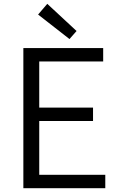

<svg xmlns="http://www.w3.org/2000/svg" viewBox="-20 -983 624 1003"><path d="M102 0H530V-70H185V-351H466V-421H185V-662H519V-732H102ZM343 -779 380 -821 227 -963 179 -907Z"/></svg>

Font: Source Han Sans JP Normal
Style: Regular
Weight: 350
Designer: Ryoko NISHIZUKA 西塚涼子 (kana, bopomofo & ideographs); Paul D. Hunt (Latin, Greek & Cyrillic); Sandoll Communications 산돌커뮤니
Foundry: Adobe
Version: Version 2.002;hotconv 1.0.116;makeotfexe 2.5.65601